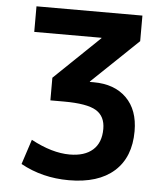

<svg xmlns="http://www.w3.org/2000/svg" viewBox="-53 -567 727 845"><g transform="rotate(5 310.5 -145.0)"><path d="M74 -520H542V-407L337 -211V-209H354Q446 -209 499 -156.5Q552 -104 552 -10Q552 105 482 167.5Q412 230 282 230Q165 230 69 177L105 67Q198 117 276 117Q342 117 378 85Q414 53 414 -8Q414 -64 373.5 -88.5Q333 -113 231 -113H171V-213L371 -405V-407H74Z"/></g></svg>

Font: Mplus 1p Bold
Style: Bold
Weight: 700
Version: Version 1.061